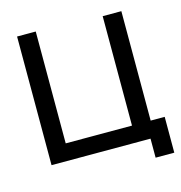

<svg xmlns="http://www.w3.org/2000/svg" viewBox="-119 -826 976 1038"><g transform="rotate(-15 369.0 -307.0)"><path d="M624 106.5H728.5V-94H650V-706.5H545.5V-94H174.5V-720H70V0H624Z"/></g></svg>

Font: Eudonet SemiBold
Style: Regular
Weight: 600
Designer: Mikhail Sharanda
Foundry: Mikhail Sharanda
Version: Version 4.503;Glyphs 3.1.2 (3151)